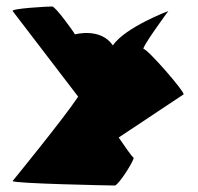

<svg xmlns="http://www.w3.org/2000/svg" viewBox="-20 -572 611 592"><path d="M19 -14C15 -6 324 0 334 0C345 0 395 -79 392 -86C392 -86 392 -80 346 -148L546 -281C551 -288 435 -421 423 -421C413 -421 499 -538 499 -538C499 -538 366 -488 328 -432C290 -488 211 -466 211 -466C208 -473 151 -552 141 -552C127 -552 15 -546 19 -538L221 -274C176 -206 19 -14 19 -14Z"/></svg>

Font: Ampere
Style: Cnd
Weight: 400
Version: Version 1